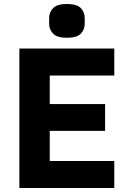

<svg xmlns="http://www.w3.org/2000/svg" viewBox="-20 -941 647 961"><path d="M552 0H77V-698H552V-563H229V-420H506V-286H229V-135H552ZM315 -752Q266 -752 246 -772.5Q226 -793 226 -822V-851Q226 -880 246 -900.5Q266 -921 315 -921Q365 -921 384.5 -900.5Q404 -880 404 -851V-822Q404 -793 384.5 -772.5Q365 -752 315 -752Z"/></svg>

Font: IBM Plex Sans
Style: Bold
Weight: 700
Designer: Mike Abbink, Paul van der Laan, Pieter van Rosmalen
Foundry: Bold Monday
Version: Version 3.201